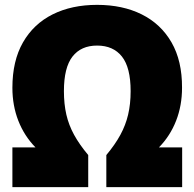

<svg xmlns="http://www.w3.org/2000/svg" viewBox="-20 -770 800 790"><path d="M31 0V-163.5H126Q80 -210.5 55.5 -273Q31 -335.5 31 -409Q31 -519.5 74.5 -595.5Q118 -671.5 196.5 -710.8Q275 -750 379.5 -750Q484.5 -750 563.2 -710.8Q642 -671.5 685.8 -595.5Q729.5 -519.5 729 -409Q729 -335.5 704.5 -273Q680 -210.5 634 -163.5H729.5V0H417.5V-132Q453.5 -175 475.2 -215Q497 -255 507.2 -298.5Q517.5 -342 517.5 -395Q517.5 -492 481.8 -537.2Q446 -582.5 379.5 -582.5Q313.5 -582.5 278.2 -537.2Q243 -492 243 -395Q243 -342 253 -298.5Q263 -255 285 -215Q307 -175 343 -132V0Z"/></svg>

Font: Encode Sans Semi Condensed Black
Style: Regular
Weight: 900
Width: 4
Designer: Multiple Designers
Foundry: Impallari Type
Version: Version 3.000; ttfautohint (v1.8.3) -l 8 -r 50 -G 200 -x 14 